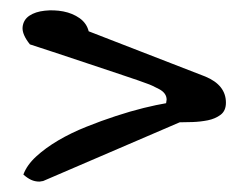

<svg xmlns="http://www.w3.org/2000/svg" viewBox="-20 -428 470 373"><path d="M25.4 -88.9Q32.2 -107.4 50.3 -124Q68.4 -140.6 93.3 -155.3Q118.2 -169.9 147.5 -181.6Q176.8 -193.4 205.1 -202.6Q233.4 -211.9 259.3 -218.3Q285.2 -224.6 302.7 -227.5Q302.7 -228.5 303.2 -231Q303.7 -233.4 303.7 -234.4Q303.7 -247.1 289.1 -254.9Q274.4 -262.7 265.6 -265.6Q252.9 -270.5 220.7 -281.2Q188.5 -292 151.9 -304.2Q115.2 -316.4 83 -327.1Q50.8 -337.9 38.1 -341.8Q22.5 -361.3 23.9 -375.5Q25.4 -389.6 37.1 -397.5Q48.8 -405.3 66.9 -407.2Q85 -409.2 103 -405.8Q121.1 -402.3 134.8 -392.6Q148.4 -382.8 152.3 -367.2L378.9 -279.3Q418.9 -262.7 418.9 -228.5Q418.9 -212.9 408.7 -205.1Q398.4 -197.3 383.8 -194.3Q369.1 -191.4 354 -190.9Q338.9 -190.4 329.1 -190.4L63.5 -76.2Q61.5 -76.2 60.1 -75.7Q58.6 -75.2 56.6 -75.2Q47.9 -75.2 40.5 -78.6Q33.2 -82 25.4 -88.9Z"/></svg>

Font: La Belle Aurore
Style: Regular
Weight: 400
Version: Version 1.001 2001